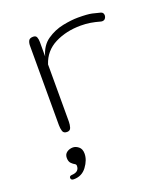

<svg xmlns="http://www.w3.org/2000/svg" viewBox="-109 -460 613 710"><g transform="rotate(-20 197.5 -105.5)"><path d="M97.2 0Q83.5 0 80.3 -10.7Q77.1 -21.5 77.1 -34.2V-346.7Q77.1 -357.9 81.3 -366Q85.4 -374 99.1 -374Q109.9 -374 113 -366.2Q116.2 -358.4 116.2 -346.7V-290Q127 -330.1 156 -350.1Q185.1 -370.1 219.2 -377Q253.4 -383.8 278.8 -383.8Q316.4 -383.8 334 -379.9Q351.6 -376 365.2 -372.1Q375.5 -369.1 375.5 -357.4Q375.5 -351.1 371.3 -345.7Q367.2 -340.3 358.9 -340.3Q356.9 -340.3 356.2 -340.6Q355.5 -340.8 353 -341.3Q334 -346.7 316.4 -349.6Q298.8 -352.5 278.8 -352.5Q221.2 -352.5 176.5 -329.8Q131.8 -307.1 116.2 -258.8V-34.2Q116.2 -21.5 112.8 -10.7Q109.4 0 97.2 0ZM61 172.9Q49.3 172.9 49.3 163.6Q49.3 155.8 59.6 155.3Q88.4 153.8 88.4 129.9Q88.4 124 82.5 121.1Q77.6 118.7 70.3 111.6Q63 104.5 63 89.8Q63 75.7 73.2 68.4Q83.5 61 97.2 61Q108.4 61 119.4 69.8Q130.4 78.6 130.4 97.2Q130.4 122.1 111.6 147.5Q92.8 172.9 61 172.9Z"/></g></svg>

Font: Gruppo
Style: Regular
Weight: 400
Designer: Vernon Adams
Foundry: Vernon Adams
Version: Version 1.001; ttfautohint (v1.8.4.7-5d5b);gftools[0.9.28]